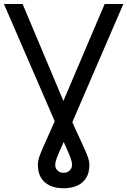

<svg xmlns="http://www.w3.org/2000/svg" viewBox="-26 -748 651 983"><path d="M89.8 -727.5 337.9 -137.7Q359.4 -86.9 387.2 -28.8Q412.6 25.9 422.1 51Q431.6 76.2 431.6 96.7Q431.6 134.8 416 161.4Q400.4 188 370.6 201.9Q340.8 215.8 299.8 215.8Q258.8 215.8 229 201.9Q199.2 188 183.6 161.4Q168 134.8 168 96.7Q168 73.7 178 46.6Q188 19.5 214.4 -38.1Q247.1 -110.4 258.8 -137.7L509.8 -727.5H605.5L315.4 -55.7Q307.6 -37.1 291 -0.5Q272 41 264.4 61.5Q256.8 82 256.8 96.7Q256.8 113.8 268.8 125.2Q280.8 136.7 299.8 136.7Q318.4 136.7 330.6 124.8Q342.8 112.8 342.8 96.7Q342.8 81.1 335 59.8Q327.1 38.6 306.2 -7.8Q295.9 -31.7 285.2 -55.7L-5.9 -727.5Z"/></svg>

Font: Intratopia Thin
Style: Regular
Weight: 100
Designer: Rasmus Andersson
Foundry: rsms
Version: Version 3.000;Glyphs 3.2.3 (3260)